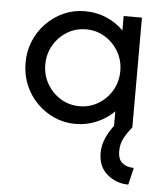

<svg xmlns="http://www.w3.org/2000/svg" viewBox="-49 -465 625 726"><g transform="rotate(5 264.0 -102.5)"><path d="M464.6 216.7Q419.4 216.7 384.7 187.8Q350 159 350 106.2Q350 78.5 361.1 52.1Q372.2 25.7 391.7 0V-54.9Q363.9 -27.1 326 -10.8Q288.2 5.6 245.1 5.6Q202.1 5.6 164.6 -11.1Q127.1 -27.8 98.3 -57.3Q69.4 -86.8 53.5 -125.3Q37.5 -163.9 37.5 -208.3Q37.5 -252.8 53.5 -291.3Q69.4 -329.9 98.3 -359.4Q127.1 -388.9 164.6 -405.6Q202.1 -422.2 245.1 -422.2Q288.2 -422.2 326 -406.2Q363.9 -390.3 391.7 -361.8V-416.7H461.1V0Q441.7 23.6 430.6 45.1Q419.4 66.7 419.4 93.1Q419.4 125 436.5 138.5Q453.5 152.1 479.9 152.1ZM254.9 -62.5Q294.4 -62.5 326.7 -82.3Q359 -102.1 378.1 -135.1Q397.2 -168.1 397.2 -208.3Q397.2 -248.6 378.1 -281.6Q359 -314.6 326.7 -334.4Q294.4 -354.2 254.9 -354.2Q215.3 -354.2 183 -334.4Q150.7 -314.6 131.6 -281.6Q112.5 -248.6 112.5 -208.3Q112.5 -168.1 131.6 -135.1Q150.7 -102.1 183 -82.3Q215.3 -62.5 254.9 -62.5Z"/></g></svg>

Font: Afacad Flux
Style: Regular
Weight: 400
Designer: Kristian Moeller
Foundry: Dicotype
Version: Version 1.100